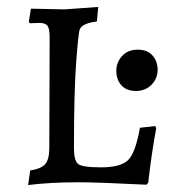

<svg xmlns="http://www.w3.org/2000/svg" viewBox="-20 -525 530 553"><path d="M69 -500 63 -462 66 -458 93 -459C105 -459 113 -456.2 117 -450.5C121 -444.8 123 -433.7 123 -417L122 -100C122 -77.3 118.2 -61.5 110.5 -52.5C102.8 -43.5 88.3 -37.3 67 -34L61 8C102.3 2.7 150.7 0 206 0C242.7 0 308 2.3 402 7L407 1C413 -53.7 420.7 -106 430 -156L427 -162L383 -157C374.3 -107.7 362.7 -76.3 348 -63C333.3 -49.7 307.7 -43 271 -43C234.3 -43 212.2 -46.3 204.5 -53C196.8 -59.7 193 -75 193 -99C193 -207.7 195.2 -290.5 199.5 -347.5C203.8 -404.5 207.3 -435.7 210 -441C214.7 -452.3 231 -459.7 259 -463L263 -505L166 -498ZM416.5 -281C428.2 -293 434 -307.3 434 -324C434 -340.7 429 -354.5 419 -365.5C409 -376.5 394.8 -382 376.5 -382C358.2 -382 343.3 -376 332 -364C320.7 -352 315 -337.7 315 -321C315 -304.3 319.8 -290.5 329.5 -279.5C339.2 -268.5 353.2 -263 371.5 -263C389.8 -263 404.8 -269 416.5 -281Z"/></svg>

Font: Alegreya SC
Style: Regular
Weight: 400
Designer: Juan Pablo del Peral
Foundry: Juan Pablo del Peral
Version: Version 1.003